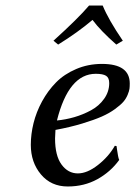

<svg xmlns="http://www.w3.org/2000/svg" viewBox="-20 -673 495 703"><path d="M379.9 -368.7Q379.9 -388.2 368.4 -395.5Q356.9 -402.8 330.6 -402.8Q231.4 -402.8 188.5 -231.9Q220.2 -234.9 252.2 -244.1Q284.2 -253.4 313.5 -269.3Q342.8 -285.2 361.3 -311.3Q379.9 -337.4 379.9 -368.7ZM183.1 -197.3Q181.6 -175.3 181.6 -166Q181.6 -103 205.3 -70.6Q229 -38.1 265.1 -38.1Q299.3 -38.1 338.6 -68.8Q377.9 -99.6 400.4 -139.2L406.7 -138.2Q407.2 -134.3 408.9 -122.6Q410.6 -110.8 412.4 -101.6Q414.1 -92.3 416.5 -87.4Q384.8 -43.5 336.4 -16.8Q288.1 9.8 228 9.8Q167 9.8 129.9 -34.4Q92.8 -78.6 92.8 -142.6Q92.8 -181.6 102.8 -222.2Q112.8 -262.7 134 -301.8Q155.3 -340.8 185.1 -371.1Q214.8 -401.4 258.8 -420.2Q302.7 -439 353.5 -439Q455.1 -439 455.1 -367.2Q455.1 -356.4 454.1 -348.1Q453.1 -339.8 447.3 -325.7Q441.4 -311.5 431.4 -300Q421.4 -288.6 401.1 -273.7Q380.9 -258.8 352.8 -246.3Q324.7 -233.9 281.2 -220.7Q237.8 -207.5 183.1 -197.3ZM356 -652.8Q377 -601.1 429.7 -523.9L405.8 -509.8Q347.2 -561.5 318.8 -600.1Q264.6 -554.2 192.9 -509.8L175.8 -523.9Q266.6 -606 306.2 -652.8Z"/></svg>

Font: Linux Biolinum G
Style: Italic
Weight: 400
Italic angle: -12°
Designer: Philipp H. Poll
Foundry: Philipp H. Poll
Version: Version 0.5.1